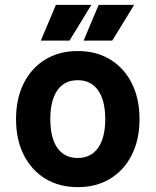

<svg xmlns="http://www.w3.org/2000/svg" viewBox="-20 -758 640 790"><path d="M300 12Q224 12 167 -22.5Q110 -57 78 -120Q46 -183 46 -268Q46 -353 78 -416Q110 -479 167 -513.5Q224 -548 300 -548Q376 -548 433 -513.5Q490 -479 522 -416Q554 -353 554 -268Q554 -183 522 -120Q490 -57 433 -22.5Q376 12 300 12ZM300 -108Q354 -108 383.5 -149.5Q413 -191 413 -268Q413 -345 383.5 -386.5Q354 -428 300 -428Q245 -428 216 -386.5Q187 -345 187 -268Q187 -191 216 -149.5Q245 -108 300 -108ZM148 -591 210 -738H356L266 -591ZM324 -591 386 -738H532L442 -591Z"/></svg>

Font: Geist Mono
Style: Bold
Weight: 700
Monospace: yes
Designer: Basement.studio, Andrés Briganti, Mateo Zaragoza
Foundry: Basement.studio, Vercel, Andrés Briganti, Guido Ferreyra, Mateo Zaragoza
Version: Version 1.500; ttfautohint (v1.8.4.7-5d5b)